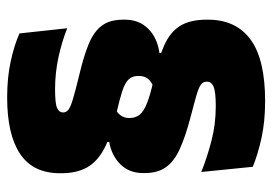

<svg xmlns="http://www.w3.org/2000/svg" viewBox="-132 -562 762 537"><g transform="rotate(-90 248.5 -293.0)"><path d="M272 -243Q289.5 -250 297.2 -259.8Q305 -269.5 305 -285V-287Q305 -304 295.2 -314Q285.5 -324 262.8 -331.5Q240 -339 200.5 -348Q138.5 -362.5 101.8 -382Q65 -401.5 49 -430.5Q33 -459.5 33 -501.5V-505.5Q33 -581 87 -617.2Q141 -653.5 245 -653.5Q300.5 -653.5 346.2 -643.5Q392 -633.5 424 -619L438.5 -485.5Q402.5 -500 358.2 -509.8Q314 -519.5 268 -519.5Q228 -519.5 215.5 -513.8Q203 -508 203 -497.5V-497Q203 -489 209.5 -483Q216 -477 238.8 -470Q261.5 -463 309 -451.5Q360 -439.5 394.2 -425.5Q428.5 -411.5 445.5 -389Q462.5 -366.5 462.5 -329V-324Q462.5 -284.5 437.2 -259Q412 -233.5 369 -227.5L369.5 -191.5ZM222.5 -355Q204 -348.5 195.8 -337.5Q187.5 -326.5 187.5 -312.5V-310.5Q187.5 -295 196.2 -283.5Q205 -272 227.8 -262.8Q250.5 -253.5 293 -244Q352.5 -231 390 -214.5Q427.5 -198 445 -170Q462.5 -142 462.5 -95V-92Q462.5 -13.5 407 27.2Q351.5 68 235 68Q177.5 68 131.2 57.8Q85 47.5 51 33.5L36.5 -110.5Q75 -95 122 -82.5Q169 -70 221 -70Q259.5 -70 274.2 -75.8Q289 -81.5 289 -94.5V-95.5Q289 -105.5 281 -111.5Q273 -117.5 251.8 -123.8Q230.5 -130 190 -140.5Q135 -155 100.5 -170.8Q66 -186.5 49.8 -209.5Q33.5 -232.5 33.5 -268V-273.5Q33.5 -312 58 -336.8Q82.5 -361.5 120.5 -368L120 -395Z"/></g></svg>

Font: Anek Latin ExtraBold
Style: Regular
Weight: 800
Designer: Yesha Goshar
Foundry: Ek Type
Version: Version 1.003